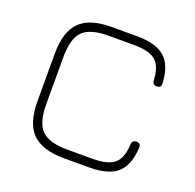

<svg xmlns="http://www.w3.org/2000/svg" viewBox="-114 -752 883 870"><g transform="rotate(20 327.5 -316.5)"><path d="M283 0Q176 0 128 -48Q80 -96 80 -203V-430Q80 -537 128 -585Q176 -633 282 -633H403Q495 -633 538 -595Q581 -557 585 -472Q587 -450 565 -450Q544 -450 543 -471Q540 -538 508.5 -564.5Q477 -591 403 -591H282Q193 -591 157.5 -555Q122 -519 122 -430V-203Q122 -114 158 -78Q194 -42 283 -42H403Q477 -42 508.5 -68.5Q540 -95 543 -162Q544 -183 565 -183Q587 -183 585 -161Q581 -76 538 -38Q495 0 403 0Z"/></g></svg>

Font: Jura Light
Style: Regular
Weight: 300
Designer: Daniel Johnson, Alexei Vanyashin
Foundry: Daniel Johnson
Version: Version 5.103